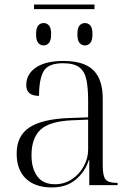

<svg xmlns="http://www.w3.org/2000/svg" viewBox="-20 -811 582 841"><path d="M129 -771V-791H394V-771ZM171 -612Q157 -612 147.5 -623Q138 -634 138 -661Q138 -689 147.5 -699.5Q157 -710 171 -710Q185 -710 194.5 -699.5Q204 -689 204 -661Q204 -634 194.5 -623Q185 -612 171 -612ZM352 -612Q338 -612 328.5 -623Q319 -634 319 -661Q319 -689 328.5 -699.5Q338 -710 352 -710Q366 -710 375.5 -699.5Q385 -689 385 -661Q385 -634 375.5 -623Q366 -612 352 -612ZM207 10Q134 10 93.5 -28.5Q53 -67 53 -138Q53 -217 110 -253.5Q167 -290 283 -294L366 -297V-372Q366 -425 358.5 -461.5Q351 -498 327.5 -516Q304 -534 256 -534Q191 -534 171 -499Q151 -464 151 -391Q95 -391 95 -438Q95 -486 137 -515Q179 -544 258 -544Q348 -544 389 -503.5Q430 -463 430 -379V-86Q430 -41 442 -25.5Q454 -10 491 -10H495V0H371V-110H369Q353 -59 312 -24.5Q271 10 207 10ZM221 -4Q262 -4 295 -26Q328 -48 347 -83Q366 -118 366 -155V-287L293 -284Q195 -279 156.5 -242Q118 -205 118 -131Q118 -73 143.5 -38.5Q169 -4 221 -4Z"/></svg>

Font: Noto Serif Display Light
Style: Regular
Weight: 300
Designer: Monotype Design Team
Foundry: Monotype Imaging Inc.
Version: Version 2.009